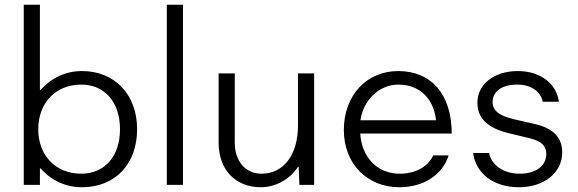

<svg xmlns="http://www.w3.org/2000/svg" viewBox="-20 -778 2431 808"><path d="M325 -479C257 -479 196 -451 151 -399H148V-758H80V0H148V-69H151C196 -18 257 10 325 10C464 10 557 -87 557 -234C557 -380 463 -479 325 -479ZM322 -47C215 -47 141 -123 141 -234C141 -346 215 -422 322 -422C421 -422 485 -348 485 -234C485 -121 421 -47 322 -47Z M750 0V-758H682V0Z M1234 -250C1234 -127 1174 -47 1081 -47C1013 -47 968 -99 968 -178V-469H900V-178C900 -64 970 10 1078 10C1140 10 1201 -24 1234 -76H1237L1240 0H1302V-469H1234Z M1662 -47C1568 -47 1502 -116 1496 -216H1881C1881 -380 1796 -479 1656 -479C1522 -479 1427 -376 1427 -231C1427 -90 1524 10 1661 10C1762 10 1842 -42 1868 -124H1803C1782 -77 1729 -47 1662 -47ZM1656 -422C1745 -422 1805 -364 1815 -272H1497C1507 -351 1572 -422 1656 -422Z M2163 10C2270 10 2346 -51 2346 -137C2346 -198 2309 -238 2231 -256L2144 -276C2078 -291 2053 -314 2053 -349C2053 -394 2093 -422 2157 -422C2214 -422 2255 -394 2264 -350H2332C2322 -427 2253 -479 2159 -479C2060 -479 1989 -424 1989 -346C1989 -282 2030 -239 2123 -217L2210 -196C2258 -184 2279 -165 2279 -130C2279 -80 2235 -47 2167 -47C2100 -47 2049 -82 2038 -134H1971C1982 -48 2058 10 2163 10Z"/></svg>

Font: UULA Sans
Style: Regular
Weight: 400
Designer: Mohamed Gaber, Laura Garcia Mut
Foundry: Kief Type Foundry
Version: Version 3.006;hotconv 1.0.109;makeotfexe 2.5.65596